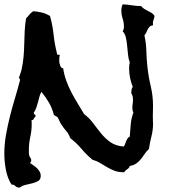

<svg xmlns="http://www.w3.org/2000/svg" viewBox="-45 -714 806 870"><path d="M655.3 -641.6Q653.3 -629.9 649.9 -621.6Q646.5 -613.3 648.4 -599.6Q638.7 -598.6 633.3 -593.3Q627.9 -587.9 624.5 -581.1Q621.1 -574.2 617.7 -566.9Q614.3 -559.6 609.4 -553.7Q617.2 -518.6 618.2 -482.4Q619.1 -446.3 623 -411.1Q627.9 -366.2 638.2 -322.8Q648.4 -279.3 648.4 -234.4Q648.4 -220.7 647.9 -209Q647.5 -197.3 647.5 -184.6Q647.5 -176.8 647.9 -168.5Q648.4 -160.2 648.4 -152.3Q648.4 -124 641.1 -95.7Q633.8 -67.4 629.9 -39.1Q618.2 -28.3 609.9 -15.6Q601.6 -2.9 592.8 7.8Q584 18.6 572.3 26.9Q560.5 35.2 543 38.1Q540 47.9 531.7 52.7Q523.4 57.6 517.6 66.4H515.6Q491.2 66.4 473.6 59.6Q456.1 52.7 440.9 43.9Q425.8 35.2 410.2 25.4Q394.5 15.6 374 9.8Q346.7 -12.7 324.2 -39.6Q301.8 -66.4 273.4 -87.9Q266.6 -107.4 255.4 -120.1Q244.1 -132.8 233.4 -149.4Q228.5 -156.2 226.1 -162.1Q223.6 -168 219.7 -175.8Q216.8 -183.6 210.4 -186.5Q204.1 -189.5 199.2 -193.4Q191.4 -223.6 176.8 -249Q162.1 -274.4 142.6 -297.9Q136.7 -287.1 133.3 -274.9Q129.9 -262.7 127 -250.5Q124 -238.3 119.6 -226.1Q115.2 -213.9 108.4 -204.1V-201.2Q108.4 -196.3 112.3 -195.3Q116.2 -194.3 116.2 -189.5Q116.2 -188.5 115.7 -187.5Q115.2 -186.5 115.2 -185.5Q110.4 -181.6 107.9 -175.8Q105.5 -169.9 97.7 -168.9Q98.6 -164.1 98.6 -159.2V-150.4Q98.6 -122.1 92.3 -93.8Q85.9 -65.4 85.9 -36.1V-23.4Q85.9 -16.6 86.9 -10.7Q88.9 -4.9 92.8 1Q96.7 6.8 96.7 11.7Q96.7 18.6 90.8 24.4Q97.7 29.3 106.4 35.2Q115.2 41 122.6 48.3Q129.9 55.7 134.8 64Q139.6 72.3 139.6 82Q139.6 98.6 128.9 105.5Q118.2 112.3 103 116.2Q87.9 120.1 71.8 123.5Q55.7 127 44.9 135.7H42Q30.3 135.7 24.4 128.9Q18.6 122.1 6.8 122.1Q-11.7 91.8 -18.6 54.2Q-25.4 16.6 -25.4 -17.6Q-25.4 -59.6 -18.1 -101.6Q-10.7 -143.6 -0.5 -184.6Q9.8 -225.6 22 -266.1Q34.2 -306.6 44.9 -347.7L45.9 -350.6Q45.9 -355.5 43.5 -357.4Q41 -359.4 41 -363.3Q41 -365.2 42 -365.2Q44.9 -375 48.3 -383.8Q51.8 -392.6 53.7 -403.3Q59.6 -430.7 62 -459.5Q64.5 -488.3 64.9 -516.6Q65.4 -544.9 66.9 -573.7Q68.4 -602.5 73.2 -630.9Q81.1 -638.7 87.9 -647.5Q94.7 -656.2 105.5 -663.1Q125 -662.1 144.5 -657.2Q164.1 -652.3 181.6 -641.6Q193.4 -599.6 197.8 -557.6Q202.1 -515.6 212.9 -473.6V-470.7Q212.9 -465.8 218.3 -466.3Q223.6 -466.8 226.6 -462.9Q224.6 -460 224.1 -456.1Q223.6 -452.1 223.6 -448.2V-431.6Q225.6 -423.8 228.5 -415Q231.4 -406.2 241.2 -404.3Q246.1 -373 255.9 -346.7Q265.6 -320.3 278.3 -295.9Q291 -271.5 305.7 -247.6Q320.3 -223.6 335.9 -197.3Q360.4 -178.7 377.9 -154.8Q395.5 -130.9 413.6 -108.9Q431.6 -86.9 454.6 -70.3Q477.5 -53.7 514.6 -49.8Q519.5 -53.7 521.5 -60.5L526.4 -74.2Q529.3 -81.1 532.7 -86.4Q536.1 -91.8 543 -94.7Q544.9 -122.1 547.4 -150.4Q549.8 -178.7 559.6 -204.1Q554.7 -212.9 554.7 -225.6Q554.7 -235.4 556.2 -244.1Q557.6 -252.9 557.6 -261.7Q557.6 -280.3 549.8 -292Q549.8 -298.8 550.8 -306.2Q551.8 -313.5 556.6 -320.3Q548.8 -339.8 544.4 -361.3Q540 -382.8 540 -405.3Q540 -418 543 -431.6Q537.1 -446.3 535.2 -465.8L531.2 -505.9Q529.3 -526.4 525.4 -543.9Q521.5 -561.5 510.7 -572.3Q516.6 -581.1 516.6 -592.8Q516.6 -612.3 510.7 -629.9Q504.9 -647.5 504.9 -667Q504.9 -680.7 510.7 -694.3Q532.2 -693.4 553.2 -689.9Q574.2 -686.5 594.7 -686.5Q600.6 -678.7 608.4 -673.8Q616.2 -668.9 625 -664.6Q633.8 -660.2 642.1 -655.3Q650.4 -650.4 655.3 -641.6Z"/></svg>

Font: Rock Salt
Style: Regular
Weight: 400
Version: Version 1.001